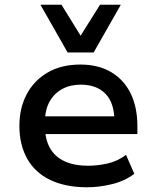

<svg xmlns="http://www.w3.org/2000/svg" viewBox="-20 -783 662 812"><path d="M348 9Q258 9 193.5 -21.5Q129 -52 95.5 -111Q62 -170 62 -251Q62 -325 92.5 -383.5Q123 -442 181 -476Q239 -510 320 -510Q396 -510 450 -478Q504 -446 532.5 -388Q561 -330 561 -249V-216H149V-291H482L464 -270Q464 -347 426.5 -386Q389 -425 321 -425Q277 -425 243 -406.5Q209 -388 189.5 -353Q170 -318 170 -266V-252Q170 -194 191.5 -156.5Q213 -119 254 -100.5Q295 -82 352 -82Q392 -82 434.5 -91.5Q477 -101 513 -128L548 -48Q507 -17 453 -4Q399 9 348 9ZM266 -561 151 -763H240L321 -632L403 -763H491L376 -561Z"/></svg>

Font: Nunito Sans 6pt SemiBold
Style: Regular
Weight: 600
Version: Version 3.101;gftools[0.9.27]